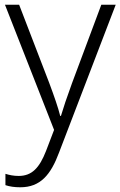

<svg xmlns="http://www.w3.org/2000/svg" viewBox="-20 -552 510 813"><path d="M1 -532 209 -2 175 87C147 159 115 193 59 193C37 193 19 189 3 184V232C21 238 41 241 66 241C151 241 195 188 230 94L470 -532H409L285 -200C264 -143 247 -92 238 -61H235C226 -97 210 -143 188 -202L61 -532Z"/></svg>

Font: Noto Sans Gujarati UI Light
Style: Regular
Weight: 300
Designer: Jelle Bosma - Monotype Design Team, Universal Thirst
Foundry: Monotype Imaging Inc.
Version: Version 2.106